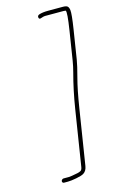

<svg xmlns="http://www.w3.org/2000/svg" viewBox="-123 -742 559 907"><g transform="rotate(-15 156.5 -289.0)"><path d="M157.3 -671.5C156 -677.8 158.6 -682.3 165 -685C176.3 -689 191.3 -691 209.9 -691H282.9C288.9 -691 294.2 -690.3 298.6 -689C306.3 -687 311 -679.6 312.6 -666.8C314.2 -654.1 311.2 -623.1 303.4 -574L281.1 -433C278.1 -414.3 271.8 -386.8 262 -350.5C252.2 -314.2 242.8 -267 233.6 -209L190.5 63C188 78.7 181.4 89.9 170.7 96.5C163.7 100.8 151.3 104.7 133.6 108C115.9 111.3 102.2 113 92.3 113H72.6C69.9 113 67.7 112 66.1 110C64.4 108 63.7 105.7 64.2 103C64.6 100.3 66 98 68.3 96C70.6 94 73.1 93 75.8 93H100.9C107.6 93 122.5 90.7 145.4 86C151.9 84.7 157.4 82.7 161.8 80C166.2 77.3 169.1 71.7 170.5 63L213.6 -209C223 -268.3 235 -325 249.5 -379C254.4 -397 258.2 -415 261.1 -433L283.4 -574C292.7 -632.7 295.1 -664.7 290.6 -670C287.4 -670.7 283.8 -671 279.8 -671H188.9C185 -671 178.4 -669.3 169 -666C162.5 -663.3 158.7 -665.2 157.3 -671.5Z"/></g></svg>

Font: Proton
Style: RgIt
Weight: 500
Version: Version 1.017